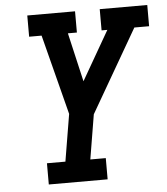

<svg xmlns="http://www.w3.org/2000/svg" viewBox="-53 -782 721 829"><g transform="rotate(-5 308.0 -367.5)"><path d="M125 0V-92H205L239 -296L150 -643H96V-735H303V-643H264L313 -431L435 -643H410V-735H616V-643H552L345 -285L313 -92H380V0Z"/></g></svg>

Font: Iosevka Slab SmBdExObl
Style: Regular
Weight: 600
Width: 7
Italic angle: -9°
Monospace: yes
Designer: Belleve Invis
Foundry: Belleve Invis
Version: Version 11.1.0; ttfautohint (v1.8.3)